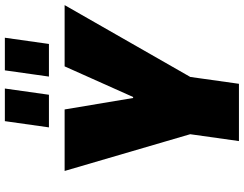

<svg xmlns="http://www.w3.org/2000/svg" viewBox="-124 -856 980 771"><g transform="rotate(-90 365.5 -470.0)"><path d="M65 -700H312L358 -425H362L485 -700H731L436 -184H216ZM223 -270H453L415 0H185ZM396 -940 371 -763H240L265 -940ZM600 -940 575 -763H444L469 -940Z"/></g></svg>

Font: Pathway Extreme SemiCondensed Black
Style: Italic
Weight: 900
Width: 4
Italic angle: -8°
Version: Version 1.001;gftools[0.9.26]